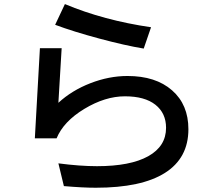

<svg xmlns="http://www.w3.org/2000/svg" viewBox="-20 -838 1040 923"><path d="M147.5 -172.9 171.9 -606.4H276.4Q270.5 -516.6 260.7 -343.8Q325.2 -403.3 414.6 -438Q503.9 -472.7 592.8 -472.7Q728.5 -472.7 807.1 -403.8Q885.7 -335 885.7 -216.8Q885.7 -78.1 772.9 -6.8Q660.2 64.5 440.4 64.5Q377.9 64.5 287.1 56.6L260.7 -52.7Q364.3 -39.1 446.3 -39.1Q606.4 -39.1 692.4 -86.9Q778.3 -134.8 778.3 -223.6Q778.3 -293.9 727.1 -334.5Q675.8 -375 580.6 -375Q485.4 -375 385.3 -314.5Q285.2 -253.9 252 -172.9ZM245.1 -718.8 292 -818.4Q478.5 -740.2 706.1 -707L670.9 -604.5Q582 -619.1 456.5 -652.8Q331.1 -686.5 245.1 -718.8Z"/></svg>

Font: GenEi M Gothic v2 Medium
Style: Regular
Weight: 500
Version: Version 2.0